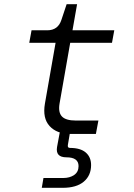

<svg xmlns="http://www.w3.org/2000/svg" viewBox="-20 -641 640 919"><path d="M316 0Q252 0 217.5 -37.5Q183 -75 195 -145L246 -436H120L131 -496H206Q258 -496 274 -546L299 -621H349L327 -496H527L516 -436H316L265 -145Q258 -103 276.5 -83.5Q295 -64 343 -64H451L439 0ZM180 258 188 211H283Q314 211 335 196.5Q356 182 356 154Q356 112 298 112Q245 112 253 63L266 -7H315L305 52Q302 67 315 67Q365 67 390.5 89Q416 111 416 149Q416 199 381 228.5Q346 258 280 258Z"/></svg>

Font: DM Mono Light
Style: Italic
Weight: 300
Italic angle: -10°
Designer: Colophon Foundry
Foundry: Colophon Foundry
Version: Version 1.000; ttfautohint (v1.8.2.53-6de2)